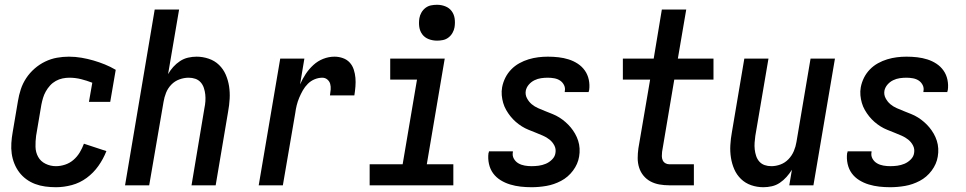

<svg xmlns="http://www.w3.org/2000/svg" viewBox="-20 -775 4040 803"><path d="M214 8Q191 8 169 5Q147 2 127 -5.5Q107 -13 90 -25.5Q73 -38 60.5 -54.5Q48 -71 40 -91Q32 -111 29 -132.5Q26 -154 27.5 -177Q29 -200 33 -222L55 -352Q59 -377 67 -401.5Q75 -426 89.5 -448Q104 -470 124.5 -488Q145 -506 169 -517.5Q193 -529 218 -533.5Q243 -538 268 -538Q295 -538 321 -533.5Q347 -529 371 -522Q395 -515 418.5 -505.5Q442 -496 464 -483L441 -349H352L366 -429Q343 -438 319 -444Q295 -450 270 -450Q256 -450 241.5 -447Q227 -444 213.5 -436.5Q200 -429 189.5 -417.5Q179 -406 171.5 -392.5Q164 -379 160 -365.5Q156 -352 153 -337L131 -207Q128 -184 128.5 -161Q129 -138 139.5 -119Q150 -100 170.5 -90Q191 -80 214 -80Q233 -80 252.5 -86.5Q272 -93 287.5 -106.5Q303 -120 313.5 -137.5Q324 -155 331 -174L425 -143Q412 -110 391.5 -81Q371 -52 342.5 -31Q314 -10 280.5 -1Q247 8 214 8Z M503 0 627 -735H729L683 -465Q692 -481 704.5 -495Q717 -509 733 -519.5Q749 -530 767 -534Q785 -538 802 -538Q828 -538 853 -529.5Q878 -521 896 -503.5Q914 -486 924 -463Q934 -440 938 -414.5Q942 -389 940.5 -362Q939 -335 934 -308L882 0H781L835 -323Q838 -337 839 -351.5Q840 -366 838.5 -380Q837 -394 832.5 -407.5Q828 -421 819 -431Q810 -441 797 -445.5Q784 -450 769 -450Q750 -450 730.5 -443Q711 -436 696.5 -421Q682 -406 674.5 -387Q667 -368 664 -349L604 0Z M1062 0 1152 -530H1253L1235 -422Q1245 -445 1258.5 -465.5Q1272 -486 1290.5 -503Q1309 -520 1332 -529Q1355 -538 1379 -538Q1397 -538 1414 -532Q1431 -526 1442.5 -513.5Q1454 -501 1459.5 -484Q1465 -467 1466.5 -449.5Q1468 -432 1466.5 -413Q1465 -394 1462 -376H1360Q1362 -388 1363 -400.5Q1364 -413 1361 -424Q1358 -435 1349 -442.5Q1340 -450 1328 -450Q1312 -450 1296 -443.5Q1280 -437 1267.5 -424.5Q1255 -412 1246.5 -397Q1238 -382 1231.5 -366.5Q1225 -351 1221 -335Q1217 -319 1215 -303L1163 0Z M1526 0V-88H1664L1724 -442H1612V-530H1840L1765 -88H1876V0ZM1808 -605Q1789 -605 1772.5 -611.5Q1756 -618 1746 -631.5Q1736 -645 1733.5 -662.5Q1731 -680 1734 -699Q1736 -711 1742.5 -722.5Q1749 -734 1759.5 -742Q1770 -750 1782.5 -752.5Q1795 -755 1808 -755Q1826 -755 1842.5 -748.5Q1859 -742 1869 -728.5Q1879 -715 1881.5 -697.5Q1884 -680 1881 -661Q1879 -649 1872.5 -637.5Q1866 -626 1855.5 -618Q1845 -610 1832.5 -607.5Q1820 -605 1808 -605Z M2203 8Q2180 8 2157.5 5.5Q2135 3 2113.5 -3.5Q2092 -10 2073.5 -21.5Q2055 -33 2042.5 -50Q2030 -67 2025 -89.5Q2020 -112 2023 -135Q2024 -136 2024.5 -138Q2025 -140 2025 -142H2125Q2125 -141 2125 -140.5Q2125 -140 2125 -139Q2122 -124 2129 -111.5Q2136 -99 2148 -92Q2160 -85 2174.5 -82.5Q2189 -80 2203 -80Q2218 -80 2233 -82Q2248 -84 2262.5 -90Q2277 -96 2289 -108Q2301 -120 2303 -135Q2306 -152 2298.5 -166.5Q2291 -181 2278.5 -191Q2266 -201 2251 -207.5Q2236 -214 2221 -220Q2206 -226 2191 -232Q2176 -238 2162.5 -246.5Q2149 -255 2137 -265.5Q2125 -276 2115 -288.5Q2105 -301 2097 -315Q2089 -329 2084.5 -344.5Q2080 -360 2078.5 -376.5Q2077 -393 2080 -410Q2084 -431 2093.5 -450Q2103 -469 2118 -484.5Q2133 -500 2152 -510.5Q2171 -521 2191 -527Q2211 -533 2231 -535.5Q2251 -538 2271 -538Q2294 -538 2316 -535.5Q2338 -533 2358.5 -526.5Q2379 -520 2396.5 -508.5Q2414 -497 2426 -480Q2438 -463 2442.5 -441.5Q2447 -420 2444 -398Q2443 -396 2442.5 -394Q2442 -392 2442 -390H2342Q2342 -391 2342 -392Q2342 -393 2342 -393Q2345 -407 2339 -419Q2333 -431 2322.5 -438Q2312 -445 2298.5 -447.5Q2285 -450 2271 -450Q2257 -450 2243 -448Q2229 -446 2215.5 -439.5Q2202 -433 2192 -421.5Q2182 -410 2179 -396Q2176 -379 2184 -364Q2192 -349 2204 -339Q2216 -329 2231 -322.5Q2246 -316 2261 -310Q2276 -304 2291 -298Q2306 -292 2319.5 -283.5Q2333 -275 2345 -264.5Q2357 -254 2367 -242Q2377 -230 2385 -216Q2393 -202 2398 -186.5Q2403 -171 2404 -154Q2405 -137 2402 -120Q2397 -89 2376.5 -61.5Q2356 -34 2326.5 -18.5Q2297 -3 2265.5 2.5Q2234 8 2203 8Z M2779 0Q2758 0 2738 -3.5Q2718 -7 2701 -16Q2684 -25 2671.5 -40Q2659 -55 2653 -74Q2647 -93 2647 -113.5Q2647 -134 2650 -155L2699 -442H2585V-530H2714L2748 -735H2850L2815 -530H2964V-442H2800L2749 -140Q2748 -131 2748 -122Q2748 -113 2751.5 -105Q2755 -97 2762.5 -92.5Q2770 -88 2779 -88H2882V0Z M3173 8Q3146 8 3121.5 -0.5Q3097 -9 3079 -26.5Q3061 -44 3051 -67Q3041 -90 3037 -115.5Q3033 -141 3034.5 -168Q3036 -195 3041 -222L3093 -530H3194L3139 -207Q3137 -193 3136 -178.5Q3135 -164 3136.5 -150Q3138 -136 3142.5 -122.5Q3147 -109 3156 -99Q3165 -89 3178 -84.5Q3191 -80 3206 -80Q3225 -80 3244 -87Q3263 -94 3277.5 -109Q3292 -124 3300 -143Q3308 -162 3311 -181L3370 -530H3472L3382 0H3281L3292 -65Q3282 -49 3269.5 -35Q3257 -21 3241.5 -10.5Q3226 0 3208 4Q3190 8 3173 8Z M3703 8Q3680 8 3657.5 5.5Q3635 3 3613.5 -3.5Q3592 -10 3573.5 -21.5Q3555 -33 3542.5 -50Q3530 -67 3525 -89.5Q3520 -112 3523 -135Q3524 -136 3524.5 -138Q3525 -140 3525 -142H3625Q3625 -141 3625 -140.5Q3625 -140 3625 -139Q3622 -124 3629 -111.5Q3636 -99 3648 -92Q3660 -85 3674.5 -82.5Q3689 -80 3703 -80Q3718 -80 3733 -82Q3748 -84 3762.5 -90Q3777 -96 3789 -108Q3801 -120 3803 -135Q3806 -152 3798.5 -166.5Q3791 -181 3778.5 -191Q3766 -201 3751 -207.5Q3736 -214 3721 -220Q3706 -226 3691 -232Q3676 -238 3662.5 -246.5Q3649 -255 3637 -265.5Q3625 -276 3615 -288.5Q3605 -301 3597 -315Q3589 -329 3584.5 -344.5Q3580 -360 3578.5 -376.5Q3577 -393 3580 -410Q3584 -431 3593.5 -450Q3603 -469 3618 -484.5Q3633 -500 3652 -510.5Q3671 -521 3691 -527Q3711 -533 3731 -535.5Q3751 -538 3771 -538Q3794 -538 3816 -535.5Q3838 -533 3858.5 -526.5Q3879 -520 3896.5 -508.5Q3914 -497 3926 -480Q3938 -463 3942.5 -441.5Q3947 -420 3944 -398Q3943 -396 3942.5 -394Q3942 -392 3942 -390H3842Q3842 -391 3842 -392Q3842 -393 3842 -393Q3845 -407 3839 -419Q3833 -431 3822.5 -438Q3812 -445 3798.5 -447.5Q3785 -450 3771 -450Q3757 -450 3743 -448Q3729 -446 3715.5 -439.5Q3702 -433 3692 -421.5Q3682 -410 3679 -396Q3676 -379 3684 -364Q3692 -349 3704 -339Q3716 -329 3731 -322.5Q3746 -316 3761 -310Q3776 -304 3791 -298Q3806 -292 3819.5 -283.5Q3833 -275 3845 -264.5Q3857 -254 3867 -242Q3877 -230 3885 -216Q3893 -202 3898 -186.5Q3903 -171 3904 -154Q3905 -137 3902 -120Q3897 -89 3876.5 -61.5Q3856 -34 3826.5 -18.5Q3797 -3 3765.5 2.5Q3734 8 3703 8Z"/></svg>

Font: iosevka_custom_sans_ss08 SmBd
Style: Italic
Weight: 600
Italic angle: -10°
Designer: Belleve Invis
Foundry: Belleve Invis
Version: Version 10.3.0; ttfautohint (v1.8.3)